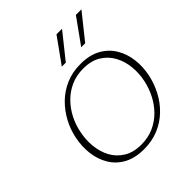

<svg xmlns="http://www.w3.org/2000/svg" viewBox="-243 -1063 1225 1225"><g transform="rotate(-45 369.5 -450.0)"><path d="M347 7Q267 7 211.5 -23Q156 -53 124.5 -105Q93 -157 85 -221.5Q77 -286 91 -354Q103 -414 132.5 -469.5Q162 -525 206.5 -569Q251 -613 310.5 -639Q370 -665 444 -665Q526 -665 581.5 -634Q637 -603 668.5 -550.5Q700 -498 707.5 -433.5Q715 -369 701 -303Q688 -242 658.5 -186Q629 -130 584 -86.5Q539 -43 479.5 -18Q420 7 347 7ZM355 -26Q417 -26 467.5 -48.5Q518 -71 556 -109.5Q594 -148 619 -197Q644 -246 655 -298Q668 -358 662 -417Q656 -476 629.5 -524.5Q603 -573 555 -602.5Q507 -632 436 -632Q374 -632 324 -609.5Q274 -587 236 -548.5Q198 -510 173 -461Q148 -412 138 -360Q125 -300 131 -240.5Q137 -181 163 -133Q189 -85 237 -55.5Q285 -26 355 -26ZM348 -737 470 -907H520L384 -737ZM523 -737 645 -907H695L559 -737Z"/></g></svg>

Font: Ysabeau Infant ExtraLight
Style: Italic
Weight: 250
Italic angle: -12°
Designer: Christian Thalmann (Catharsis Fonts)
Version: Version 2.001;gftools[0.9.30]; featfreeze: ss01,ss02,lnum